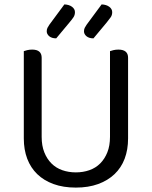

<svg xmlns="http://www.w3.org/2000/svg" viewBox="-20 -838 689 871"><path d="M561 -210Q561 -159 545.5 -118Q530 -77 499.5 -48Q469 -19 425 -3Q381 13 324 13Q267 13 223 -3Q179 -19 149 -48Q119 -77 103.5 -118Q88 -159 88 -210V-606Q93 -608 103.5 -610.5Q114 -613 126 -613Q169 -613 169 -576V-217Q169 -177 181 -147Q193 -117 213.5 -96.5Q234 -76 262.5 -66Q291 -56 324 -56Q357 -56 385.5 -66Q414 -76 434.5 -96.5Q455 -117 467 -147Q479 -177 479 -217V-606Q484 -608 494.5 -610.5Q505 -613 517 -613Q561 -613 561 -576ZM272 -818Q294 -817 307 -807Q320 -797 320 -783Q320 -770 313.5 -760Q307 -750 295 -736L235 -664Q215 -664 203.5 -673.5Q192 -683 192 -696Q192 -705 195.5 -712Q199 -719 204 -726ZM441 -818Q463 -817 476 -807Q489 -797 489 -783Q489 -769 482 -759.5Q475 -750 464 -736L404 -664Q384 -664 372.5 -673.5Q361 -683 361 -696Q361 -705 364.5 -712Q368 -719 373 -726Z"/></svg>

Font: Baloo Chettan 2
Style: Regular
Weight: 400
Designer: Maithili Shingre, Unnati Kotecha and Ek Type
Foundry: Ek Type
Version: Version 1.640;hotconv 1.0.111;makeotfexe 2.5.65597; ttfautoh